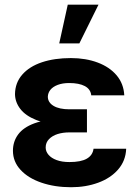

<svg xmlns="http://www.w3.org/2000/svg" viewBox="-20 -783 588 813"><path d="M348.2 -278V-222.4H273.6Q246.2 -222.4 223.9 -215.4Q201.5 -208.3 187.5 -193.8Q173.4 -179.4 173.4 -158.4Q173.4 -141.7 185.4 -127.6Q197.4 -113.4 220 -105.1Q242.6 -96.8 273.9 -96.8Q322.7 -96.8 347.5 -111.1Q372.4 -125.4 376.1 -153.2H514.3Q512.3 -102.2 480.2 -65.3Q448.1 -28.5 395.8 -9.4Q343.5 9.8 281 9.8Q211.8 9.8 155.5 -9.5Q99.3 -28.7 67.1 -63.7Q34.8 -98.6 34.8 -144.7Q34.8 -183.8 56.9 -213.7Q78.9 -243.5 125.6 -260.8Q172.2 -278 243.3 -278ZM43.5 -384.2Q44 -432.5 74.3 -467.1Q104.6 -501.7 157.7 -519.4Q210.8 -537.1 280.2 -537.1Q342.9 -537.1 393.5 -518.2Q444.1 -499.3 474 -463.8Q503.8 -428.3 506.2 -379.4H366.4Q363.5 -405.5 339.2 -418.5Q314.8 -431.4 273 -431.4Q245 -431.4 224.5 -423.6Q204 -415.8 193.5 -402.8Q183 -389.8 182.5 -373.1Q183 -348.8 207.1 -334.5Q231.2 -320.2 273.6 -320.2H348.2V-257.2H243.3Q177.5 -257.2 132.7 -275.2Q88 -293.1 66 -321.8Q44 -350.4 43.5 -384.2ZM266.9 -763.1H397L316 -599.2H230.8Z"/></svg>

Font: Pretendard Std Variable
Style: Regular
Weight: 400
Designer: Base glyphs from Inter by Rasmus Andersson; Hangeul glyphs from Noto Sans CJK(Source Han Sans) by Jang Soo-young and Kan
Foundry: Kil Hyung-jin
Version: Version 1.309;Glyphs 3.2 (3225)